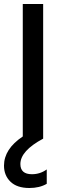

<svg xmlns="http://www.w3.org/2000/svg" viewBox="-33 -694 317 961"><path d="M201 226Q165 247 114 247Q52 247 19.5 215.5Q-13 184 -13 135Q-13 52 81 -11V-674H183V0Q69 61 69 127Q69 178 127 178Q168 178 201 154Z"/></svg>

Font: Hind Madurai Medium
Style: Regular
Weight: 500
Designer: Jyotish Sonowal
Foundry: Indian Type Foundry
Version: Version 1.001;PS 1.0;hotconv 1.0.86;makeotf.lib2.5.63406; tt